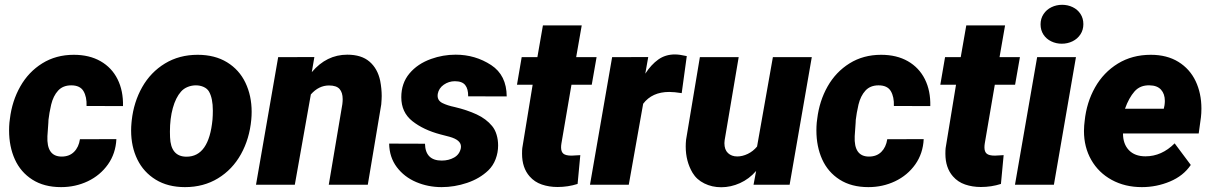

<svg xmlns="http://www.w3.org/2000/svg" viewBox="-20 -765 5016 795"><path d="M311 -188.5 461.9 -189Q459 -129.4 427 -84.2Q395 -39.1 343.8 -14.6Q292.5 9.8 232.9 9.8Q162.6 9.8 114 -21.2Q65.4 -52.2 41.5 -105.2Q17.6 -158.2 17.6 -225.1Q17.6 -241.2 19 -257.3L21 -272.9Q29.8 -346.7 64 -407Q98.1 -467.3 155 -502.7Q211.9 -538.1 285.6 -538.1Q350.1 -538.1 396.5 -511.5Q442.9 -484.9 466.8 -437Q490.7 -389.2 489.3 -325.7L338.4 -326.2Q339.8 -363.8 325.7 -387.7Q311.5 -411.6 274.9 -411.6Q240.7 -411.6 220.7 -389.9Q200.7 -368.2 191.9 -332Q183.6 -295.4 180.7 -268.6L180.2 -257.3L176.3 -201.2Q172.4 -116.7 235.4 -116.7Q267.1 -116.7 286.6 -136.2Q306.2 -155.8 311 -188.5Z M525.4 -266.1Q533.7 -342.3 568.8 -404.3Q604 -466.3 663.1 -502.2Q722.2 -538.1 798.3 -538.1Q869.6 -538.1 920.2 -507.1Q970.7 -476.1 996.3 -422.4Q1022 -368.7 1022 -301.8Q1022 -286.1 1020.5 -270Q1013.2 -190.4 977.8 -126.7Q942.4 -63 882.6 -26.6Q822.8 9.8 746.1 9.8Q675.3 9.8 625 -21Q574.7 -51.8 548.8 -104.7Q522.9 -157.7 522.9 -224.6Q522.9 -239.7 524.4 -255.9ZM752.4 -116.2Q845.2 -116.2 859.9 -270Q861.3 -287.1 861.3 -307.1Q861.3 -358.4 845.2 -386.2Q837.9 -398.4 823.2 -405Q808.6 -411.6 791 -411.6Q773.4 -411.6 757.1 -405Q740.7 -398.4 729.5 -385.7Q707.5 -360.8 695.6 -317.6Q683.6 -274.4 683.6 -219.7Q683.6 -204.6 684.1 -196.8Q687 -116.2 752.4 -116.2Z M1267.1 -374 1200.7 0H1040L1131.8 -528.3L1281.7 -528.8L1271 -466.3Q1332 -538.6 1418 -538.6Q1476.6 -538.6 1510 -509.8Q1543.5 -481 1554.2 -430.7Q1560.5 -397.5 1560.5 -367.7Q1560.5 -356 1558.6 -332.5L1502.9 0H1341.3L1397.5 -333.5Q1398.9 -344.7 1398.9 -354.5Q1398.9 -381.8 1386 -396.5Q1373 -411.1 1342.3 -411.1Q1299.8 -411.1 1267.1 -374Z M1888.7 -158.2Q1888.7 -185.5 1841.3 -198.7L1803.7 -208.5Q1733.4 -227.1 1687.5 -263.4Q1641.6 -299.8 1641.6 -362.3Q1641.6 -420.4 1675.3 -460.7Q1709 -501 1765.1 -521Q1814 -538.6 1866.7 -538.6Q1947.8 -538.6 2013.7 -495.6Q2077.6 -453.6 2078.1 -365.7L1918.5 -366.2Q1918.9 -397 1906.2 -412.8Q1893.6 -428.7 1863.3 -428.7Q1838.4 -428.7 1817.6 -414.3Q1796.9 -399.9 1792.5 -376Q1792 -373.5 1792 -368.7Q1792 -348.1 1812.3 -338.1Q1832.5 -328.1 1862.8 -321.8Q1914.1 -309.6 1953.6 -291.3Q1993.2 -272.9 2017.6 -243.2Q2029.8 -228.5 2036.1 -207.5Q2042.5 -186.5 2042.5 -162.6Q2042.5 -133.3 2032.2 -106.2Q2022 -79.1 2002 -59.6Q1966.3 -25.4 1914.1 -7.8Q1861.8 9.8 1808.6 9.8Q1752.4 9.8 1703.1 -11.2Q1653.8 -32.2 1623 -73Q1592.3 -113.8 1591.3 -170.4L1739.7 -169.9Q1741.2 -100.1 1809.1 -100.1Q1837.9 -100.1 1860.4 -112.8Q1882.8 -125.5 1888.2 -151.4Q1888.7 -153.8 1888.7 -158.2Z M2371.6 -3.4Q2332 9.3 2288.6 9.3Q2253.4 9.3 2223.4 -1Q2193.4 -11.2 2172.9 -34.7Q2141.6 -70.3 2141.6 -128.4Q2141.6 -144 2142.6 -151.9L2185.5 -414.1H2120.6L2140.1 -528.3H2205.1L2228 -659.7H2388.7L2365.7 -528.3H2450.2L2430.2 -414.1H2346.2L2304.7 -171.4Q2303.2 -162.6 2303.2 -154.8Q2303.2 -136.7 2312.7 -128.7Q2322.3 -120.6 2346.7 -120.6Q2353.5 -120.6 2382.8 -122.6Z M2643.1 -335.4 2583.5 0H2422.9L2514.6 -528.3L2664.1 -528.8L2651.9 -460Q2676.3 -497.6 2705.8 -518.6Q2735.4 -539.6 2774.4 -539.6Q2793.9 -539.6 2823.7 -532.7L2802.7 -379.4Q2771.5 -384.3 2751 -384.3Q2680.2 -384.3 2643.1 -335.4Z M3100.1 0 3110.8 -57.1Q3082 -23.9 3043.9 -6.8Q3005.9 10.3 2966.3 10.3Q2928.2 10.3 2896.5 -5.4Q2864.7 -21 2847.7 -49.3Q2819.3 -97.2 2819.3 -158.2Q2819.3 -171.9 2820.8 -186.5L2877.9 -528.3H3038.6L2980.5 -184.6Q2979.5 -175.8 2979.5 -172.4Q2979.5 -145 2994.4 -131.1Q3009.3 -117.2 3032.7 -117.2Q3054.2 -117.2 3076.4 -127.9Q3098.6 -138.7 3114.7 -158.2L3180.2 -528.3H3341.3L3249.5 0Z M3653.8 -188.5 3804.7 -189Q3801.8 -129.4 3769.8 -84.2Q3737.8 -39.1 3686.5 -14.6Q3635.3 9.8 3575.7 9.8Q3505.4 9.8 3456.8 -21.2Q3408.2 -52.2 3384.3 -105.2Q3360.4 -158.2 3360.4 -225.1Q3360.4 -241.2 3361.8 -257.3L3363.8 -272.9Q3372.6 -346.7 3406.7 -407Q3440.9 -467.3 3497.8 -502.7Q3554.7 -538.1 3628.4 -538.1Q3692.9 -538.1 3739.3 -511.5Q3785.6 -484.9 3809.6 -437Q3833.5 -389.2 3832 -325.7L3681.2 -326.2Q3682.6 -363.8 3668.5 -387.7Q3654.3 -411.6 3617.7 -411.6Q3583.5 -411.6 3563.5 -389.9Q3543.5 -368.2 3534.7 -332Q3526.4 -295.4 3523.4 -268.6L3522.9 -257.3L3519 -201.2Q3515.1 -116.7 3578.1 -116.7Q3609.9 -116.7 3629.4 -136.2Q3648.9 -155.8 3653.8 -188.5Z M4124.5 -3.4Q4085 9.3 4041.5 9.3Q4006.3 9.3 3976.3 -1Q3946.3 -11.2 3925.8 -34.7Q3894.5 -70.3 3894.5 -128.4Q3894.5 -144 3895.5 -151.9L3938.5 -414.1H3873.5L3893.1 -528.3H3958L3981 -659.7H4141.6L4118.7 -528.3H4203.1L4183.1 -414.1H4099.1L4057.6 -171.4Q4056.2 -162.6 4056.2 -154.8Q4056.2 -136.7 4065.7 -128.7Q4075.2 -120.6 4099.6 -120.6Q4106.4 -120.6 4135.7 -122.6Z M4377.9 -745.1Q4401.4 -745.1 4421.6 -735.4Q4441.9 -725.6 4453.9 -707.3Q4465.8 -689 4465.8 -665Q4465.8 -641.1 4453.6 -622.6Q4441.4 -604 4420.9 -594Q4400.4 -584 4376.5 -584Q4353 -584 4332.8 -593.8Q4312.5 -603.5 4300.5 -621.8Q4288.6 -640.1 4288.6 -664.1Q4288.6 -688 4300.8 -706.5Q4313 -725.1 4333.5 -735.1Q4354 -745.1 4377.9 -745.1ZM4435.1 -528.3 4343.8 0H4182.6L4274.4 -528.3Z M4910.6 -82Q4879.9 -36.6 4824.2 -13.4Q4768.6 9.8 4708 9.8Q4638.2 9.8 4583.5 -20Q4528.8 -49.8 4498.5 -102.8Q4468.3 -155.8 4468.3 -222.7Q4468.3 -230.5 4469.2 -245.1L4471.2 -264.2Q4479 -340.8 4514.2 -403.1Q4549.3 -465.3 4608.6 -501.7Q4668 -538.1 4745.1 -538.1Q4812 -538.1 4859.4 -508.8Q4906.7 -479.5 4930.7 -429Q4954.6 -378.4 4954.6 -315.4Q4954.6 -295.4 4952.6 -279.3L4943.4 -212.4H4629.9Q4629.9 -168.9 4654.3 -143.3Q4678.7 -117.7 4723.1 -117.7Q4790 -117.7 4843.8 -171.4ZM4638.2 -314.9H4798.8L4801.8 -329.1Q4803.2 -338.9 4803.2 -347.2Q4803.2 -376 4787.4 -393.6Q4771.5 -411.1 4740.7 -411.6Q4701.2 -413.1 4677.7 -386.5Q4654.3 -359.9 4638.2 -314.9Z"/></svg>

Font: Mardoto Black
Style: Italic
Weight: 900
Italic angle: -12°
Designer: Christian Robertson, Vahan Hovhannisyan
Foundry: Google
Version: Version 1.000